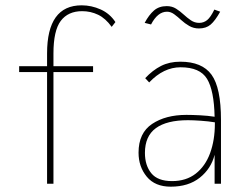

<svg xmlns="http://www.w3.org/2000/svg" viewBox="-20 -691 916 722"><path d="M157 0V-420H52V-442H157V-490Q157 -671 287 -671Q324 -671 358.5 -655.5Q393 -640 414 -608L400 -590Q377 -622 349 -635.5Q321 -649 289 -649Q236 -649 208.5 -612.5Q181 -576 181 -490V-442H330V-420H181V0Z M622 11Q563 11 532 -26.5Q501 -64 501 -117Q501 -191 552 -225Q603 -259 681 -259Q702 -259 732 -257.5Q762 -256 787 -252Q785 -351 758.5 -394.5Q732 -438 659 -438Q595 -438 541 -381L526 -397Q554 -427 585.5 -443Q617 -459 658 -459Q740 -459 775.5 -410Q811 -361 811 -240V0H787V-109Q774 -57 731.5 -23Q689 11 622 11ZM525 -116Q525 -69 549 -39.5Q573 -10 627 -10Q680 -10 716 -38Q752 -66 770 -115Q788 -164 788 -226Q788 -230 788 -231Q764 -235 735 -237Q706 -239 687 -239Q607 -239 566 -209Q525 -179 525 -116ZM786 -655 808 -647Q789 -613 772 -598.5Q755 -584 728 -584Q708 -584 691.5 -593.5Q675 -603 661.5 -615.5Q648 -628 635 -637.5Q622 -647 608 -647Q573 -647 548 -599L524 -605Q540 -635 559 -651.5Q578 -668 607 -668Q627 -668 642 -658.5Q657 -649 670.5 -636.5Q684 -624 698 -614.5Q712 -605 729 -605Q746 -605 759 -615.5Q772 -626 786 -655Z"/></svg>

Font: Inconsolata SemiCondensed ExtraLight
Style: Regular
Weight: 200
Width: 4
Monospace: yes
Designer: Raph Levien, Cyreal, Brenton Simpson
Foundry: Raph Levien, Cyreal, Google
Version: Version 3.100; ttfautohint (v1.8.4.7-5d5b)